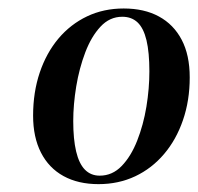

<svg xmlns="http://www.w3.org/2000/svg" viewBox="-20 -812 478 464"><path d="M279 -791.5Q328.5 -791.5 364 -772.2Q399.5 -753 419 -716Q438.5 -679 438.5 -625Q438.5 -569 422.2 -521.8Q406 -474.5 376.5 -439.8Q347 -405 306.8 -386Q266.5 -367 218 -367Q169 -367 133.5 -386.5Q98 -406 79 -443.2Q60 -480.5 60 -532.5Q60 -589 76 -636.5Q92 -684 121.2 -718.8Q150.5 -753.5 190.5 -772.5Q230.5 -791.5 279 -791.5ZM275.5 -771.5Q245 -771.5 222.8 -747.5Q200.5 -723.5 186 -685.2Q171.5 -647 164.2 -603Q157 -559 157 -519.5Q157 -475.5 164 -446Q171 -416.5 185.2 -402Q199.5 -387.5 221 -387.5Q251.5 -387.5 274 -410.8Q296.5 -434 311.5 -472Q326.5 -510 333.8 -554Q341 -598 341 -639.5Q341 -685.5 334 -714.8Q327 -744 312.5 -757.8Q298 -771.5 275.5 -771.5Z"/></svg>

Font: Merriweather 144pt Medium
Style: Italic
Weight: 500
Italic angle: -7.8°
Version: Version 2.101